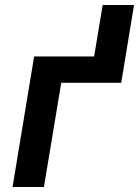

<svg xmlns="http://www.w3.org/2000/svg" viewBox="-20 -745 554 765"><path d="M30 0 116 -520H355L389 -725H514L463 -415H224L155 0Z"/></svg>

Font: Iosevka SS04 Extrabold Oblique
Style: Regular
Weight: 800
Italic angle: -9°
Monospace: yes
Designer: Belleve Invis
Foundry: Belleve Invis
Version: Version 19.0.0; ttfautohint (v1.8.4)